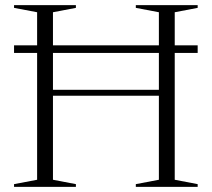

<svg xmlns="http://www.w3.org/2000/svg" viewBox="-20 -725 822 745"><path d="M185.5 -27.5 274.5 -10.5V0H34.5V-10.5L124 -27.5V-677.5L34.5 -694.5V-705H274.5V-694.5L185.5 -677.5ZM658 -27.5 747 -10.5V0H507V-10.5L596.5 -27.5V-677.5L507 -694.5V-705H747V-694.5L658 -677.5ZM34.5 -519.5V-549H747V-519.5ZM144 -353.5V-376.5H637V-353.5Z"/></svg>

Font: Newsreader 60pt Light
Style: Regular
Weight: 300
Designer: Hugues Gentile
Foundry: Production Type
Version: Version 1.003